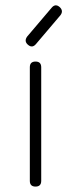

<svg xmlns="http://www.w3.org/2000/svg" viewBox="-20 -688 262 708"><path d="M83 -523Q68 -536 80 -553L170 -659Q184 -676 200 -662Q215 -648 203 -632L113 -526Q99 -509 83 -523ZM90 -21V-440Q90 -461 111 -461Q132 -461 132 -440V-21Q132 0 111 0Q90 0 90 -21Z"/></svg>

Font: Jura Light
Style: Regular
Weight: 300
Designer: Daniel Johnson, Alexei Vanyashin
Foundry: Daniel Johnson
Version: Version 5.103